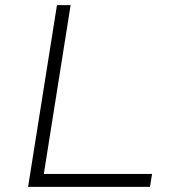

<svg xmlns="http://www.w3.org/2000/svg" viewBox="-20 -725 672 745"><path d="M89 0 201 -705H254L150 -50H570L562 0Z"/></svg>

Font: Nunito Sans 7pt SemiExpanded ExtraLight
Style: Italic
Weight: 250
Width: 6
Italic angle: -9°
Designer: Vernon Adams
Foundry: Vernon Adams
Version: Version 3.101;gftools[0.9.27]